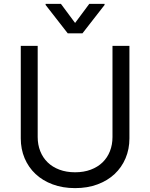

<svg xmlns="http://www.w3.org/2000/svg" viewBox="-20 -966 781 999"><path d="M653.4 -727.3V-245.7Q653.4 -190 633.3 -142.6Q613.3 -95.2 576.3 -60.5Q539.4 -25.9 487.2 -6.6Q435 12.8 370.7 12.8Q306.5 12.8 254.3 -6.6Q202.1 -25.9 165.1 -60.5Q128.2 -95.2 108.1 -142.6Q88.1 -190 88.1 -245.7V-727.3H176.1V-252.8Q176.1 -213.1 189.5 -179.3Q202.8 -145.6 227.8 -121.3Q252.8 -96.9 289.1 -83.3Q325.3 -69.6 370.7 -69.6Q416.2 -69.6 452.4 -83.3Q488.6 -96.9 513.7 -121.3Q538.7 -145.6 552 -179.3Q565.3 -213.1 565.3 -252.8V-727.3ZM370.7 -846.6 444.6 -946H524.1V-940.3L409.1 -792.6H332.4L217.3 -940.3V-946H296.9Z"/></svg>

Font: Fast_Sans-Dotted
Style: Regular
Weight: 400
Version: Version 3.018